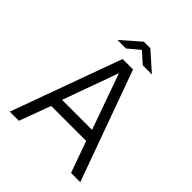

<svg xmlns="http://www.w3.org/2000/svg" viewBox="-240 -1038 1186 1186"><g transform="rotate(45 353.0 -445.5)"><path d="M45 0 308 -723H399L661 0H580.5L506.5 -206H201L125 0ZM222 -280H484L354 -645ZM423.5 -783.5 352.5 -847 276.5 -783.5H201.5L325 -891H382L503.5 -783.5Z"/></g></svg>

Font: Public Sans Thin Light
Style: Regular
Weight: 300
Version: Version 1.007